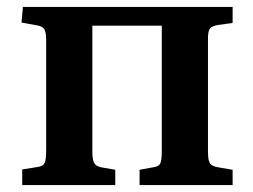

<svg xmlns="http://www.w3.org/2000/svg" viewBox="-20 -533 730 553"><path d="M44 0V-45L88 -52Q104 -54 108.5 -63.5Q113 -73 113 -102V-418Q113 -441 107 -449.5Q101 -458 86 -460L42 -468L46 -513H650V-467L608 -461Q590 -458 584.5 -450.5Q579 -443 579 -422V-96Q579 -72 584.5 -63Q590 -54 609 -51L650 -44V0H382V-44L420 -51Q437 -53 441.5 -62Q446 -71 446 -98V-459H246V-97Q246 -74 251 -64Q256 -54 272 -51L312 -44V0Z"/></svg>

Font: Literata 36pt SemiBold
Style: Regular
Weight: 600
Designer: Latin by Veronika Burian and Jose Scaglione. Greek by Irene Vlachou. Cyrillic by Vera Evstafieva.
Foundry: TypeTogether
Version: Version 3.002